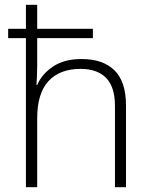

<svg xmlns="http://www.w3.org/2000/svg" viewBox="-20 -780 628 800"><path d="M135 -760V-660H367V-621H135V-503Q135 -481 134 -463Q133 -445 132 -426H135Q154 -471 200.5 -502.5Q247 -534 320 -534Q409 -534 457 -487Q505 -440 505 -340V0H459V-338Q459 -418 422 -455.5Q385 -493 316 -493Q229 -493 182 -442Q135 -391 135 -287V0H88V-621H14V-660H88V-760Z"/></svg>

Font: Noto Sans Thaana ExtraLight
Style: Regular
Weight: 200
Designer: David Williams
Foundry: Google Inc.
Version: Version 3.001; ttfautohint (v1.8.4.7-5d5b)